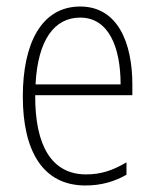

<svg xmlns="http://www.w3.org/2000/svg" viewBox="-20 -559 475 589"><path d="M226 -539C108 -539 50 -427 50 -263C50 -98 110 10 242 10C291 10 331 -2 368 -23V-61C324 -35 288 -24 244 -24C140 -24 87 -110 88 -267H386V-300C386 -428 341 -539 226 -539ZM226 -505C313 -505 350 -415 350 -300H89C96 -437 147 -505 226 -505Z"/></svg>

Font: Noto Sans Tamil Condensed ExtraLight
Style: Regular
Weight: 200
Width: 3
Designer: Jelle Bosma - Monotype Design Team
Foundry: Monotype Imaging Inc.
Version: Version 2.004